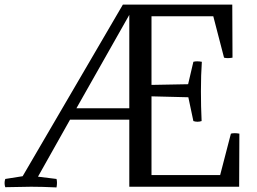

<svg xmlns="http://www.w3.org/2000/svg" viewBox="-101 -816 1121 839"><path d="M464 -293H205L65 -44L146 -34Q150 -19 146 3Q83 0 35 0Q6 0 -78 2Q-84 -16 -78 -34L-2 -46L436 -796H914L915 -564Q893 -560 878 -564L831 -745H561V-445L721 -448L744 -546Q759 -550 781 -546Q777 -490 777 -417Q777 -350 780 -287Q762 -281 744 -287L722 -391L561 -395V-51H861L908 -232Q923 -236 945 -232L944 0H464ZM464 -751 233 -343H464Z"/></svg>

Font: Adamina
Style: Regular
Weight: 400
Designer: Cyreal (www.cyreal.org)
Foundry: Cyreal
Version: Version 1.011